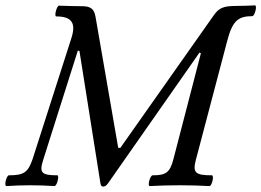

<svg xmlns="http://www.w3.org/2000/svg" viewBox="-23 -688 971 713"><path d="M360 5C365 5 372 2 378 -7L718 -493L723 -490L621 -97C608 -47 593 -37 544 -37C534 -37 524 3 533 3C570 1 607 0 644 0C681 0 718 1 755 3C764 3 773 -37 764 -37C703 -37 692 -46 704 -93L821 -537C840 -609 860 -628 914 -628C923 -628 933 -668 924 -668C901 -667 878 -666 855 -666C807 -666 790 -659 770 -630L424 -139H416L332 -624C327 -655 314 -665 281 -665C253 -665 224 -666 196 -667C188 -667 177 -627 186 -627C244 -627 261 -602 241 -543L98 -97C81 -48 66 -37 10 -37C1 -37 -9 3 1 3C30 1 60 0 90 0C119 0 149 1 179 3C189 3 198 -37 190 -37C132 -37 122 -46 137 -93L266 -500L272 -499L350 -7C351 1 355 5 360 5Z"/></svg>

Font: Junicode Two Beta SemiCondensed Medium
Style: Italic
Weight: 500
Width: 4
Italic angle: -10°
Version: Version 1.063